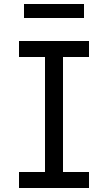

<svg xmlns="http://www.w3.org/2000/svg" viewBox="-20 -940 540 960"><path d="M75 0V-80H205V-655H75V-735H425V-655H295V-80H425V0ZM100 -850V-920H400V-850Z"/></svg>

Font: Iosevka Term Curly Medium
Style: Regular
Weight: 500
Designer: Belleve Invis
Foundry: Belleve Invis
Version: Version 32.3.0